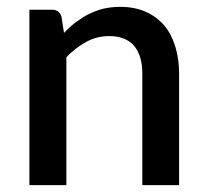

<svg xmlns="http://www.w3.org/2000/svg" viewBox="-20 -538 601 558"><path d="M158.7 -489.3 166 -442.4Q183.1 -460.4 200.7 -473.6Q222.7 -489.7 237.8 -497.1Q263.2 -508.8 280.3 -512.7Q304.2 -518.1 329.6 -518.1Q370.6 -518.1 403.3 -503.9Q435.1 -489.7 457 -464.4Q477.5 -440.4 489.3 -403.3Q500.5 -366.7 500.5 -324.7V0H393.6V-324.7Q393.6 -376 370.1 -404.3Q345.7 -433.1 297.4 -433.1Q261.2 -433.1 231 -416.5Q198.7 -398.9 172.9 -371.6V0H65.4V-509.8H130.4Q152.8 -509.8 158.7 -489.3Z"/></svg>

Font: Lato-SemiBold
Style: Regular
Weight: 500
Designer: Lukasz Dziedzic with Adam Twardoch and Botio Nikoltchev
Foundry: tyPoland Lukasz Dziedzic
Version: ""